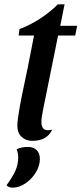

<svg xmlns="http://www.w3.org/2000/svg" viewBox="-20 -629 376 886"><path d="M327 -465H248L179 -124Q171 -87 171 -66Q171 -28 201 -28Q211 -28 221 -31Q197 21 129 21Q99 21 79.5 2.5Q60 -16 60 -49Q60 -94 99 -274L109 -322L137 -465H66L70 -495Q119 -513 165 -543Q211 -573 247 -609H278L258 -510H336ZM38 237Q21 237 10 226Q37 189 50.5 160Q64 131 64 97Q64 78 57 60Q78 49 109 49Q133 49 148.5 63Q164 77 164 105Q164 136 145.5 166.5Q127 197 97.5 217Q68 237 38 237Z"/></svg>

Font: Sansita
Style: Italic
Weight: 400
Italic angle: -11°
Designer: Pablo Cosgaya
Foundry: Omnibus-Type
Version: Version 1.006